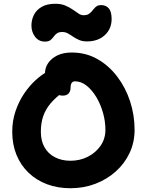

<svg xmlns="http://www.w3.org/2000/svg" viewBox="-20 -990 780 1020"><path d="M354 10Q287 10 230.5 -11Q174 -32 132 -72Q90 -112 67.5 -167.5Q45 -223 45 -290Q45 -349 63 -401Q81 -453 109 -494Q137 -535 169 -564Q201 -593 229.5 -608.5Q258 -624 276 -624Q298 -624 311.5 -617.5Q325 -611 337 -593Q358 -565 349 -541.5Q340 -518 316 -502Q275 -472 248.5 -440.5Q222 -409 209.5 -372.5Q197 -336 197 -290Q197 -242 216.5 -207.5Q236 -173 272 -154.5Q308 -136 354 -136Q405 -136 447 -157.5Q489 -179 514.5 -216Q540 -253 540 -300Q540 -346 527 -391.5Q514 -437 491.5 -474.5Q469 -512 440 -535Q411 -558 378 -558Q367 -558 361 -549.5Q355 -541 355 -526Q355 -504 344 -493Q333 -482 314 -482Q291 -482 269 -495.5Q247 -509 233 -535.5Q219 -562 219 -601Q219 -630 236 -655Q253 -680 284.5 -695.5Q316 -711 361 -711Q436 -711 497 -676.5Q558 -642 602.5 -583.5Q647 -525 671 -452Q695 -379 695 -300Q695 -234 668.5 -177.5Q642 -121 595 -79Q548 -37 486.5 -13.5Q425 10 354 10ZM219 -769Q186 -769 166.5 -794.5Q147 -820 147 -854Q147 -883 159.5 -909.5Q172 -936 200.5 -953Q229 -970 274 -970Q305 -970 327 -960.5Q349 -951 366 -939.5Q383 -928 396.5 -918.5Q410 -909 424 -909Q440 -909 449.5 -914.5Q459 -920 466 -928Q473 -936 479.5 -944Q486 -952 494.5 -957.5Q503 -963 517 -963Q543 -963 558 -945.5Q573 -928 573 -889Q573 -837 537 -803.5Q501 -770 442 -770Q418 -770 400.5 -777.5Q383 -785 368.5 -795Q354 -805 340.5 -812.5Q327 -820 311 -820Q292 -820 282 -812.5Q272 -805 265 -795Q258 -785 248 -777Q238 -769 219 -769Z"/></svg>

Font: Shantell Sans Light
Style: Bold
Weight: 700
Version: Version 1.011;[c5ecc13dd]